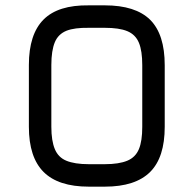

<svg xmlns="http://www.w3.org/2000/svg" viewBox="-20 -699 724 718"><path d="M372 -1C372 -1 372 -1 372 -1C448.5 -1 505 -19.5 541.5 -56C578 -92.5 596 -148.5 596 -225C596 -225 596 -455 596 -455C596 -455 596 -455 596 -455C596 -532 578 -588.5 541.5 -625C505 -661 448.5 -679 372 -679C372 -679 312 -679 312 -679C312 -679 312 -679 312 -679C235.5 -680 179.5 -662.5 143 -626C106.5 -589.5 88 -533 88 -456C88 -456 88 -225 88 -225C88 -225 88 -225 88 -225C88 -148.5 106.5 -92.5 143 -56C179.5 -19.5 235.5 -1 312 -1C312 -1 372 -1 372 -1ZM312 -85C276.5 -85 248.5 -89.5 228 -98C207.5 -106.5 193.5 -121 185 -141.5C176.5 -162 172 -189.5 172 -225C172 -225 172 -456 172 -456C172 -456 172 -456 172 -456C172 -492 176.5 -520.5 185 -541C193.5 -561.5 208 -575.5 228.5 -584C249 -592 276.5 -595.5 312 -595C312 -595 372 -595 372 -595C372 -595 372 -595 372 -595C407.5 -595 435.5 -591 456 -582.5C476.5 -574 491 -559.5 499.5 -539C508 -518.5 512 -490.5 512 -455C512 -455 512 -225 512 -225C512 -225 512 -225 512 -225C512 -189.5 508 -162 499.5 -141.5C491 -121 476.5 -106.5 456 -98C435.5 -89.5 407.5 -85 372 -85C372 -85 312 -85 312 -85C312 -85 312 -85 312 -85Z"/></svg>

Font: Jura-Fortis-Bold
Style: Bold
Weight: 500
Designer: Daniel Johnson, Alexei Vanyashin, Mirko Velimirovic
Foundry: Daniel Johnson
Version: ""